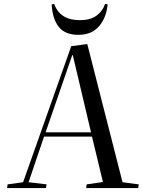

<svg xmlns="http://www.w3.org/2000/svg" viewBox="-20 -961 731 981"><path d="M426 -736 606 -30 689 -19 686 0H420L423 -19L506 -31L450 -263H205L126 -30L218 -19L215 0H16L19 -19L98 -30L344 -725ZM213 -285H445L352 -679H349ZM257 -941Q286 -858 388 -858Q441 -858 472.5 -880.5Q504 -903 517 -941L530 -939Q524 -872 486.5 -827.5Q449 -783 380 -783Q312 -783 280 -824Q248 -865 244 -938Z"/></svg>

Font: Literata 72pt
Style: Italic
Weight: 400
Italic angle: -2°
Designer: Latin by Veronika Burian and Jose Scaglione. Greek by Irene Vlachou. Cyrillic by Vera Evstafieva
Foundry: TypeTogether
Version: Version 3.002